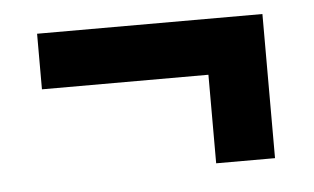

<svg xmlns="http://www.w3.org/2000/svg" viewBox="-32 -404 574 351"><g transform="rotate(-5 255.0 -229.0)"><path d="M460 -323V-96.5H352V-323ZM460 -259H46.5V-361H460Z"/></g></svg>

Font: Anek Kannada Medium SemiBold
Style: Regular
Weight: 600
Version: Version 1.003